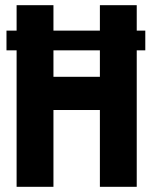

<svg xmlns="http://www.w3.org/2000/svg" viewBox="-20 -720 585 740"><path d="M5 -526V-602H540V-526ZM44 0V-700H186V-424H365V-700H507V0H365V-296H186V0Z"/></svg>

Font: Tektur SemiCondensed SemiBold
Style: Regular
Weight: 600
Width: 4
Designer: Adam Jagosz
Foundry: Adam Jagosz
Version: Version 1.005;gftools[0.9.30]